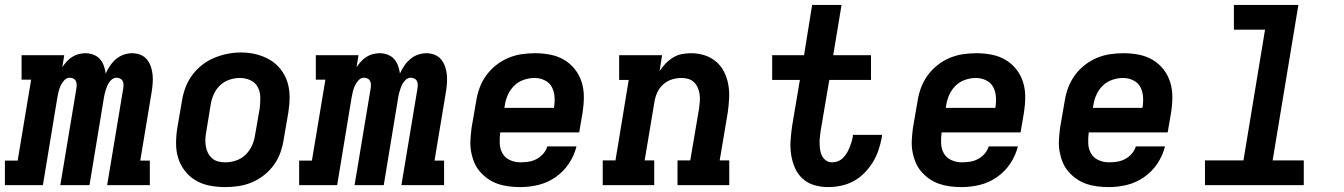

<svg xmlns="http://www.w3.org/2000/svg" viewBox="-62 -755 5482 783"><path d="M-42 0V-100H10L65 -430H26V-530H200L192 -481Q200 -493 210 -504Q220 -515 232.5 -523Q245 -531 259 -534.5Q273 -538 286 -538Q303 -538 319 -532Q335 -526 345.5 -514Q356 -502 361.5 -486.5Q367 -471 369 -455Q376 -471 386.5 -486.5Q397 -502 411 -514Q425 -526 442.5 -532Q460 -538 477 -538Q495 -538 511 -531.5Q527 -525 537.5 -512Q548 -499 553.5 -482.5Q559 -466 560.5 -448.5Q562 -431 560.5 -413Q559 -395 556 -377L510 -100H549V0H375L441 -397Q442 -405 441.5 -412.5Q441 -420 437.5 -426Q434 -432 427 -435Q420 -438 413 -438Q401 -438 391 -428Q381 -418 376 -406Q371 -394 367.5 -382Q364 -370 362 -358L303 0H184L250 -397Q251 -405 250.5 -412.5Q250 -420 246.5 -426Q243 -432 236.5 -435Q230 -438 222 -438Q210 -438 200.5 -428Q191 -418 185.5 -406Q180 -394 177 -382Q174 -370 172 -358L113 0Z M855 8Q824 8 793 2Q762 -4 736.5 -19Q711 -34 692.5 -57.5Q674 -81 665 -109.5Q656 -138 656 -169.5Q656 -201 661 -233L680 -343Q684 -370 694 -397Q704 -424 721 -447.5Q738 -471 761.5 -489.5Q785 -508 811.5 -519Q838 -530 865.5 -535.5Q893 -541 921 -541Q953 -541 983 -533.5Q1013 -526 1038.5 -511Q1064 -496 1082.5 -472.5Q1101 -449 1110 -420.5Q1119 -392 1119 -360.5Q1119 -329 1114 -297L1095 -187Q1091 -160 1081.5 -133Q1072 -106 1055 -82.5Q1038 -59 1014.5 -40.5Q991 -22 964.5 -11Q938 0 910 4Q882 8 855 8ZM857 -93Q879 -93 901 -100.5Q923 -108 939.5 -124Q956 -140 965.5 -161Q975 -182 978 -203L997 -313Q1000 -336 999.5 -358.5Q999 -381 989 -400Q979 -419 959 -428Q939 -437 916 -437Q894 -437 872.5 -429.5Q851 -422 834.5 -406Q818 -390 809 -369Q800 -348 797 -327L779 -217Q776 -202 775.5 -187Q775 -172 777.5 -157.5Q780 -143 786.5 -130.5Q793 -118 803.5 -109Q814 -100 828 -96.5Q842 -93 857 -93Z M1158 0V-100H1210L1265 -430H1226V-530H1400L1392 -481Q1400 -493 1410 -504Q1420 -515 1432.5 -523Q1445 -531 1459 -534.5Q1473 -538 1486 -538Q1503 -538 1519 -532Q1535 -526 1545.5 -514Q1556 -502 1561.5 -486.5Q1567 -471 1569 -455Q1576 -471 1586.5 -486.5Q1597 -502 1611 -514Q1625 -526 1642.5 -532Q1660 -538 1677 -538Q1695 -538 1711 -531.5Q1727 -525 1737.5 -512Q1748 -499 1753.5 -482.5Q1759 -466 1760.5 -448.5Q1762 -431 1760.5 -413Q1759 -395 1756 -377L1710 -100H1749V0H1575L1641 -397Q1642 -405 1641.5 -412.5Q1641 -420 1637.5 -426Q1634 -432 1627 -435Q1620 -438 1613 -438Q1601 -438 1591 -428Q1581 -418 1576 -406Q1571 -394 1567.5 -382Q1564 -370 1562 -358L1503 0H1384L1450 -397Q1451 -405 1450.5 -412.5Q1450 -420 1446.5 -426Q1443 -432 1436.5 -435Q1430 -438 1422 -438Q1410 -438 1400.5 -428Q1391 -418 1385.5 -406Q1380 -394 1377 -382Q1374 -370 1372 -358L1313 0Z M2060 8Q2036 8 2012.5 5Q1989 2 1967.5 -5.5Q1946 -13 1927.5 -26Q1909 -39 1894.5 -56Q1880 -73 1871.5 -94Q1863 -115 1859 -138Q1855 -161 1856.5 -185Q1858 -209 1861 -233L1880 -343Q1884 -370 1894 -397Q1904 -424 1921 -447.5Q1938 -471 1961.5 -489.5Q1985 -508 2011.5 -519Q2038 -530 2065.5 -534Q2093 -538 2120 -538Q2152 -538 2182.5 -532Q2213 -526 2238.5 -511Q2264 -496 2282.5 -472.5Q2301 -449 2310 -420.5Q2319 -392 2319 -360.5Q2319 -329 2314 -297L2300 -215H1978Q1975 -192 1976 -169.5Q1977 -147 1987.5 -129Q1998 -111 2018 -102Q2038 -93 2060 -93Q2077 -93 2093.5 -95.5Q2110 -98 2125.5 -106Q2141 -114 2153 -127.5Q2165 -141 2170 -158H2289Q2280 -121 2258 -88Q2236 -55 2203.5 -32.5Q2171 -10 2134 -1Q2097 8 2060 8ZM1995 -315H2197Q2201 -338 2199.5 -360Q2198 -382 2188.5 -400Q2179 -418 2159.5 -427.5Q2140 -437 2118 -437Q2096 -437 2074 -429.5Q2052 -422 2035.5 -406Q2019 -390 2009.5 -369Q2000 -348 1997 -327Z M2396 0V-101H2448L2502 -429H2463V-530H2638L2628 -465Q2638 -481 2652 -495.5Q2666 -510 2683 -520.5Q2700 -531 2719 -534.5Q2738 -538 2756 -538Q2785 -538 2811.5 -529.5Q2838 -521 2858.5 -503.5Q2879 -486 2891 -462Q2903 -438 2908 -410.5Q2913 -383 2911.5 -354.5Q2910 -326 2906 -297L2873 -101H2912V0H2701V-101H2753L2789 -313Q2791 -328 2792 -342.5Q2793 -357 2791 -371Q2789 -385 2783.5 -397.5Q2778 -410 2768.5 -419.5Q2759 -429 2745.5 -433Q2732 -437 2717 -437Q2697 -437 2678 -431Q2659 -425 2643 -411Q2627 -397 2618.5 -378Q2610 -359 2607 -340L2567 -101H2606V0Z M3315 8Q3286 8 3258.5 0Q3231 -8 3211 -26.5Q3191 -45 3180 -70Q3169 -95 3164.5 -123.5Q3160 -152 3162 -181Q3164 -210 3168 -239L3200 -429H3087V-530H3217L3250 -735H3370L3336 -530H3490V-429H3320L3285 -223Q3283 -209 3281.5 -195.5Q3280 -182 3280.5 -168.5Q3281 -155 3283 -142Q3285 -129 3291 -118Q3297 -107 3307.5 -100Q3318 -93 3332 -93Q3344 -93 3355.5 -97.5Q3367 -102 3376 -111Q3385 -120 3391.5 -131Q3398 -142 3402.5 -153Q3407 -164 3410.5 -175.5Q3414 -187 3416 -199Q3416 -201 3416 -202Q3416 -203 3416 -205H3535Q3535 -202 3534.5 -199.5Q3534 -197 3534 -194Q3529 -168 3520.5 -142.5Q3512 -117 3497.5 -93.5Q3483 -70 3463 -49.5Q3443 -29 3418.5 -16Q3394 -3 3367.5 2.5Q3341 8 3315 8Z M3860 8Q3836 8 3812.5 5Q3789 2 3767.5 -5.5Q3746 -13 3727.5 -26Q3709 -39 3694.5 -56Q3680 -73 3671.5 -94Q3663 -115 3659 -138Q3655 -161 3656.5 -185Q3658 -209 3661 -233L3680 -343Q3684 -370 3694 -397Q3704 -424 3721 -447.5Q3738 -471 3761.5 -489.5Q3785 -508 3811.5 -519Q3838 -530 3865.5 -534Q3893 -538 3920 -538Q3952 -538 3982.5 -532Q4013 -526 4038.5 -511Q4064 -496 4082.5 -472.5Q4101 -449 4110 -420.5Q4119 -392 4119 -360.5Q4119 -329 4114 -297L4100 -215H3778Q3775 -192 3776 -169.5Q3777 -147 3787.5 -129Q3798 -111 3818 -102Q3838 -93 3860 -93Q3877 -93 3893.5 -95.5Q3910 -98 3925.5 -106Q3941 -114 3953 -127.5Q3965 -141 3970 -158H4089Q4080 -121 4058 -88Q4036 -55 4003.5 -32.5Q3971 -10 3934 -1Q3897 8 3860 8ZM3795 -315H3997Q4001 -338 3999.5 -360Q3998 -382 3988.5 -400Q3979 -418 3959.5 -427.5Q3940 -437 3918 -437Q3896 -437 3874 -429.5Q3852 -422 3835.5 -406Q3819 -390 3809.5 -369Q3800 -348 3797 -327Z M4460 8Q4436 8 4412.5 5Q4389 2 4367.5 -5.5Q4346 -13 4327.5 -26Q4309 -39 4294.5 -56Q4280 -73 4271.5 -94Q4263 -115 4259 -138Q4255 -161 4256.5 -185Q4258 -209 4261 -233L4280 -343Q4284 -370 4294 -397Q4304 -424 4321 -447.5Q4338 -471 4361.5 -489.5Q4385 -508 4411.5 -519Q4438 -530 4465.5 -534Q4493 -538 4520 -538Q4552 -538 4582.5 -532Q4613 -526 4638.5 -511Q4664 -496 4682.5 -472.5Q4701 -449 4710 -420.5Q4719 -392 4719 -360.5Q4719 -329 4714 -297L4700 -215H4378Q4375 -192 4376 -169.5Q4377 -147 4387.5 -129Q4398 -111 4418 -102Q4438 -93 4460 -93Q4477 -93 4493.5 -95.5Q4510 -98 4525.5 -106Q4541 -114 4553 -127.5Q4565 -141 4570 -158H4689Q4680 -121 4658 -88Q4636 -55 4603.5 -32.5Q4571 -10 4534 -1Q4497 8 4460 8ZM4395 -315H4597Q4601 -338 4599.5 -360Q4598 -382 4588.5 -400Q4579 -418 4559.5 -427.5Q4540 -437 4518 -437Q4496 -437 4474 -429.5Q4452 -422 4435.5 -406Q4419 -390 4409.5 -369Q4400 -348 4397 -327Z M4852 0V-101H5009L5097 -634H4970V-735H5233L5128 -101H5255V0Z"/></svg>

Font: Iosevka Curly Slab ExObl
Style: Bold
Weight: 700
Width: 7
Italic angle: -9°
Monospace: yes
Designer: Belleve Invis
Foundry: Belleve Invis
Version: Version 11.0.0; ttfautohint (v1.8.3)